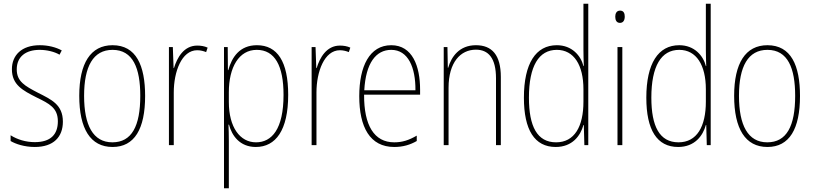

<svg xmlns="http://www.w3.org/2000/svg" viewBox="-20 -780 4371 1032"><path d="M318 -126C318 -218 256 -245 183 -282C114 -318 70 -342 70 -407C70 -476 119 -512 193 -512C232 -512 273 -502 300 -486L312 -509C281 -526 239 -537 194 -537C95 -537 44 -482 44 -408C44 -324 102 -294 177 -256C245 -223 291 -200 291 -128C291 -57 252 -16 167 -16C119 -16 73 -30 37 -53V-22C64 -6 111 10 167 10C268 10 318 -44 318 -126Z M760 -264C760 -428 712 -537 585 -537C467 -537 406 -440 406 -265C406 -88 466 10 585 10C703 10 760 -87 760 -264ZM432 -265C432 -423 481 -512 585 -512C695 -512 734 -413 734 -265C734 -102 688 -15 584 -15C480 -15 432 -107 432 -265Z M1040 -535C968 -535 932 -470 915 -414H913L909 -527H888V0H914V-283C914 -394 956 -510 1040 -510C1059 -510 1075 -505 1088 -500L1096 -524C1079 -532 1059 -535 1040 -535Z M1361 -537C1268 -537 1226 -472 1207 -403H1205L1204 -527H1184V232H1210V-21C1210 -56 1209 -88 1208 -110H1211C1226 -51 1269 10 1355 10C1462 10 1529 -80 1529 -270C1529 -449 1471 -537 1361 -537ZM1360 -512C1457 -512 1504 -427 1504 -270C1504 -86 1441 -15 1356 -15C1270 -15 1210 -96 1210 -232V-284C1210 -418 1264 -512 1360 -512Z M1807 -535C1735 -535 1699 -470 1682 -414H1680L1676 -527H1655V0H1681V-283C1681 -394 1723 -510 1807 -510C1826 -510 1842 -505 1855 -500L1863 -524C1846 -532 1826 -535 1807 -535Z M2083 -537C1966 -537 1911 -423 1911 -263C1911 -97 1968 10 2099 10C2147 10 2185 -2 2220 -22V-51C2177 -26 2142 -15 2099 -15C1991 -15 1936 -106 1937 -271H2238V-298C2238 -424 2197 -537 2083 -537ZM2083 -512C2174 -512 2214 -417 2213 -295H1938C1946 -440 2000 -512 2083 -512Z M2538 -537C2449 -537 2406 -475 2389 -416H2387L2385 -527H2365V0H2391V-308C2391 -445 2455 -513 2538 -513C2605 -513 2646 -468 2646 -359V0H2672V-366C2672 -485 2624 -537 2538 -537Z M2967 10C3056 10 3100 -50 3116 -108H3118L3121 0H3142V-760H3116V-511C3116 -483 3117 -456 3118 -425H3116C3102 -481 3054 -537 2973 -537C2860 -537 2796 -439 2796 -255C2796 -82 2853 10 2967 10ZM2969 -15C2867 -15 2823 -101 2823 -255C2823 -425 2876 -512 2973 -512C3065 -512 3116 -430 3116 -300V-234C3116 -100 3068 -15 2969 -15Z M3313 -723C3293 -723 3287 -706 3287 -690C3287 -672 3294 -657 3312 -657C3330 -657 3338 -671 3338 -691C3338 -707 3333 -723 3313 -723ZM3325 -527H3299V0H3325Z M3625 10C3714 10 3758 -50 3774 -108H3776L3779 0H3800V-760H3774V-511C3774 -483 3775 -456 3776 -425H3774C3760 -481 3712 -537 3631 -537C3518 -537 3454 -439 3454 -255C3454 -82 3511 10 3625 10ZM3627 -15C3525 -15 3481 -101 3481 -255C3481 -425 3534 -512 3631 -512C3723 -512 3774 -430 3774 -300V-234C3774 -100 3726 -15 3627 -15Z M4280 -264C4280 -428 4232 -537 4105 -537C3987 -537 3926 -440 3926 -265C3926 -88 3986 10 4105 10C4223 10 4280 -87 4280 -264ZM3952 -265C3952 -423 4001 -512 4105 -512C4215 -512 4254 -413 4254 -265C4254 -102 4208 -15 4104 -15C4000 -15 3952 -107 3952 -265Z"/></svg>

Font: Noto Sans Lao Condensed Thin
Style: Regular
Weight: 100
Width: 3
Designer: Monotype Design Team
Foundry: Monotype Imaging Inc.
Version: Version 2.003